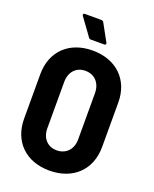

<svg xmlns="http://www.w3.org/2000/svg" viewBox="-162 -977 867 1078"><g transform="rotate(20 271.0 -438.5)"><path d="M323 -776 267 -878C264 -883 258 -886 252 -886H155C148 -886 145 -883 145 -879C145 -876 146 -874 148 -871L222 -769C226 -763 230 -762 236 -762H315C321 -762 325 -765 325 -770C325 -772 324 -774 323 -776ZM267 9C408 9 501 -80 501 -217V-483C501 -619 408 -708 267 -708C127 -708 35 -619 35 -483V-217C35 -80 127 9 267 9ZM267 -112C212 -112 176 -152 176 -211V-487C176 -547 212 -587 267 -587C323 -587 360 -547 360 -487V-211C360 -152 323 -112 267 -112Z"/></g></svg>

Font: Barlow Semi Condensed
Style: Bold
Weight: 700
Width: 4
Designer: Jeremy Tribby
Foundry: Tribby Type
Version: Version 1.422;hotconv 1.0.109;makeotfexe 2.5.65596